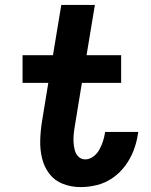

<svg xmlns="http://www.w3.org/2000/svg" viewBox="-20 -755 616 783"><path d="M309 8Q342 8 376 -0.5Q410 -9 439.5 -29.5Q469 -50 490.5 -79Q512 -108 524.5 -140.5Q537 -173 542 -206L544 -217H408Q408 -214 408 -212Q405 -194 399.5 -177.5Q394 -161 385 -144.5Q376 -128 360.5 -116.5Q345 -105 328 -105Q311 -105 300 -116Q289 -127 285 -142.5Q281 -158 280 -174Q279 -190 280.5 -206.5Q282 -223 285 -240L314 -417H474V-530H333L367 -735H230L196 -530H72V-417H177L151 -258Q145 -220 144 -182.5Q143 -145 151.5 -109.5Q160 -74 181.5 -46Q203 -18 237 -5Q271 8 309 8Z"/></svg>

Font: Iosevka Sparkle XBdObl
Style: Regular
Weight: 800
Italic angle: -9°
Designer: Belleve Invis
Foundry: Belleve Invis
Version: Version 4.5.0; ttfautohint (v1.8.3)